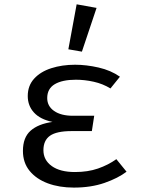

<svg xmlns="http://www.w3.org/2000/svg" viewBox="-20 -848 655 880"><path d="M401 -247.2H308.7Q239.5 -247.2 209.2 -225.9Q179 -204.6 179 -159.5Q179 -114.4 217.2 -86.9Q255.4 -59.5 323.6 -59.5Q382.6 -59.5 429.2 -75.6Q475.9 -91.8 513.3 -118.5L560 -61Q521 -31.3 459 -9.7Q396.9 11.8 318.5 11.8Q251.8 11.8 199.2 -7.7Q146.7 -27.2 115.9 -64.6Q85.1 -102.1 85.1 -156.4Q85.1 -217.9 120.3 -249Q155.4 -280 220.5 -289.2Q164.1 -301 135.6 -332.3Q107.2 -363.6 107.2 -407.7Q107.2 -455.4 136.4 -487.4Q165.6 -519.5 215.1 -535.4Q264.6 -551.3 324.1 -551.3Q375.4 -551.3 431.8 -538.5Q488.2 -525.6 529.7 -496.4L486.2 -442.6Q451.3 -464.1 409.7 -473.3Q368.2 -482.6 327.7 -482.6Q265.6 -482.6 231 -462.1Q196.4 -441.5 196.4 -398.5Q196.4 -361.5 227.9 -339.5Q259.5 -317.4 314.4 -317.4H411.8ZM331.3 -828.2 422.6 -811.8 355.4 -611.3 293.3 -622.1Z"/></svg>

Font: FiraCode Nerd Font
Style: Regular
Weight: 400
Designer: Carrois Corporate, Edenspiekermann AG, Nikita Prokopov
Foundry: Carrois Corporate, Edenspiekermann AG, Nikita Prokopov
Version: Version 6.002;Nerd Fonts 3.4.0